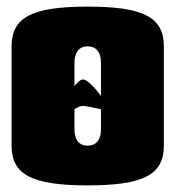

<svg xmlns="http://www.w3.org/2000/svg" viewBox="-20 -550 530 580"><path d="M285 -260C285 -260 250 -310 230 -310C220 -310 205 -290 205 -290V-360C205 -392 219 -410 245 -410C271 -410 285 -392 285 -360ZM245 -530C77 -530 15 -498 15 -410V-110C15 -22 77 10 245 10C413 10 475 -22 475 -110V-410C475 -498 413 -530 245 -530ZM285 -220V-160C285 -128 271 -110 245 -110C219 -110 205 -127 205 -160V-220C205 -220 219 -230 230 -230C240 -230 285 -220 285 -220Z"/></svg>

Font: MikodacsPCS
Style: Regular
Weight: 900
Designer: gluk (gluksza@wp.pl)
Foundry: gluk (gluksza@wp.pl)
Version: Version 0.27